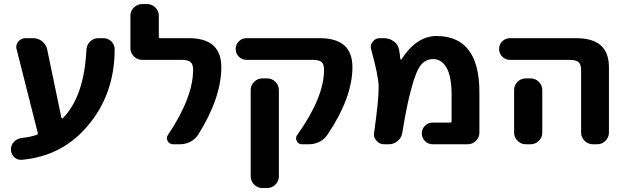

<svg xmlns="http://www.w3.org/2000/svg" viewBox="-20 -735 3095 951"><path d="M284.2 -151.4Q285.2 -149.4 287.6 -148.9Q290 -148.4 291 -149.4Q396.5 -255.9 408.2 -488.3Q409.2 -512.7 426.3 -529.3Q443.4 -545.9 466.8 -545.9H491.2Q515.6 -545.9 532.2 -529.3Q547.9 -512.7 547.9 -491.2Q547.9 -262.7 407.2 -103.5Q282.2 39.1 87.9 56.6Q85 56.6 83 56.6Q64.5 56.6 49.8 43Q34.2 27.3 34.2 4.9Q34.2 -17.6 49.8 -33.2Q65.4 -48.8 87.9 -51.8Q129.9 -55.7 162.1 -67.4Q168.9 -70.3 167 -77.1L62.5 -490.2Q60.5 -496.1 60.5 -502Q60.5 -516.6 70.3 -528.3Q84 -545.9 105.5 -545.9H144.5Q169.9 -545.9 189.5 -529.8Q209 -513.7 213.9 -489.3Z M836.9 -20.5Q819.3 -20.5 810.5 -36.1Q806.6 -43.9 806.6 -50.8Q806.6 -59.6 812.5 -67.4Q936.5 -252.9 936.5 -389.6Q936.5 -417 923.8 -427.7Q911.1 -438.5 878.9 -438.5H683.6Q660.2 -438.5 643.1 -455.6Q626 -472.7 626 -496.1V-657.2Q626 -680.7 643.1 -697.8Q660.2 -714.8 683.6 -714.8H709Q732.4 -714.8 749.5 -697.8Q766.6 -680.7 766.6 -657.2V-552.7Q766.6 -545.9 773.4 -545.9H916Q1076.2 -545.9 1076.2 -402.3Q1076.2 -251 961.9 -68.4Q947.3 -45.9 923.3 -33.2Q899.4 -20.5 872.1 -20.5Z M1725.6 -402.3Q1725.6 -251 1601.6 -67.4Q1586.9 -44.9 1562.5 -32.7Q1538.1 -20.5 1510.7 -20.5H1475.6Q1458 -20.5 1450.2 -36.1Q1446.3 -43 1446.3 -49.8Q1446.3 -58.6 1452.1 -66.4Q1585 -252 1585 -389.6Q1585 -417 1572.8 -427.7Q1560.5 -438.5 1528.3 -438.5H1201.2Q1178.7 -438.5 1163.1 -454.1Q1147.5 -469.7 1147.5 -492.2Q1147.5 -514.6 1163.1 -530.3Q1178.7 -545.9 1201.2 -545.9H1564.5Q1725.6 -545.9 1725.6 -402.3ZM1279.3 196.3Q1255.9 196.3 1238.8 179.2Q1221.7 162.1 1221.7 138.7V-289.1Q1221.7 -312.5 1238.8 -329.6Q1255.9 -346.7 1279.3 -346.7H1303.7Q1327.1 -346.7 1344.2 -329.6Q1361.3 -312.5 1361.3 -289.1V138.7Q1361.3 162.1 1344.2 179.2Q1327.1 196.3 1303.7 196.3Z M1962.9 -442.4Q1963.9 -440.4 1965.3 -439.9Q1966.8 -439.5 1967.8 -440.4Q2043 -556.6 2141.6 -556.6Q2354.5 -556.6 2354.5 -278.3V-78.1Q2354.5 -54.7 2337.4 -37.6Q2320.3 -20.5 2296.9 -20.5H2123Q2100.6 -20.5 2085 -36.1Q2069.3 -51.8 2069.3 -74.2Q2069.3 -96.7 2085 -112.3Q2100.6 -127.9 2123 -127.9H2210Q2216.8 -127.9 2216.8 -134.8V-265.6Q2216.8 -356.4 2191.9 -399.4Q2167 -442.4 2126 -442.4Q2089.8 -442.4 2065.4 -414.1Q2041 -385.7 2016.6 -293Q1995.1 -216.8 1972.7 -77.1Q1968.8 -52.7 1949.7 -36.6Q1930.7 -20.5 1906.2 -20.5H1881.8Q1859.4 -20.5 1844.7 -38.1Q1832 -51.8 1832 -69.3Q1832 -73.2 1833 -77.1Q1855.5 -237.3 1855.5 -298.8Q1855.5 -304.7 1855.5 -309.6Q1853.5 -363.3 1818.4 -490.2Q1816.4 -497.1 1816.4 -502.9Q1816.4 -516.6 1826.2 -528.3Q1838.9 -545.9 1860.4 -545.9H1881.8Q1908.2 -545.9 1929.7 -530.8Q1951.2 -515.6 1956.1 -491.2Q1960.9 -467.8 1962.9 -442.4Z M2505.9 -438.5Q2483.4 -438.5 2467.8 -454.1Q2452.1 -469.7 2452.1 -492.2Q2452.1 -514.6 2467.8 -530.3Q2483.4 -545.9 2505.9 -545.9H2835Q2996.1 -545.9 2996.1 -402.3V-78.1Q2996.1 -54.7 2979 -37.6Q2961.9 -20.5 2938.5 -20.5H2916Q2892.6 -20.5 2875.5 -37.6Q2858.4 -54.7 2858.4 -78.1V-385.7Q2858.4 -416 2845.7 -427.2Q2833 -438.5 2799.8 -438.5ZM2608.4 -346.7Q2631.8 -346.7 2648.9 -329.6Q2666 -312.5 2666 -289.1V-155.3V-78.1Q2666 -54.7 2648.9 -37.6Q2631.8 -20.5 2608.4 -20.5H2584Q2560.5 -20.5 2543.5 -37.6Q2526.4 -54.7 2526.4 -78.1V-155.3V-289.1Q2526.4 -312.5 2543.5 -329.6Q2560.5 -346.7 2584 -346.7Z"/></svg>

Font: Gen Jyuu Gothic Bold
Style: Bold
Weight: 700
Designer: [Source Han Sans]
Ryoko NISHIZUKA  (kana & ideographs); Paul D. Hunt (Latin, Greek & Cyrillic); Wenlong ZHANG  (bopomofo
Version: Version 1.002.20150607